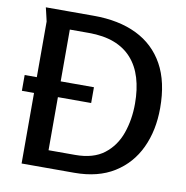

<svg xmlns="http://www.w3.org/2000/svg" viewBox="-81 -808 861 887"><g transform="rotate(10 349.5 -365.0)"><path d="M664 -363Q664 -258 625.5 -176Q587 -94 511.5 -47Q436 0 325 0H78V-666Q78 -667 74.5 -681.5Q71 -696 67.5 -711.5Q64 -727 63 -730H288Q406 -730 490 -689Q574 -648 619 -567Q664 -486 664 -363ZM546 -363Q546 -430 530 -483Q514 -536 481 -573Q448 -610 398 -629Q348 -648 280 -648H190V-82H315Q400 -82 450.5 -121Q501 -160 523.5 -224Q546 -288 546 -363ZM21 -405H346V-331H21Z"/></g></svg>

Font: Rosario Light SemiBold
Style: Regular
Weight: 600
Version: Version 1.101; ttfautohint (v1.8.1.43-b0c9)